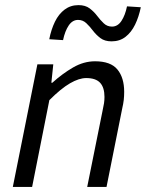

<svg xmlns="http://www.w3.org/2000/svg" viewBox="-20 -741 578 761"><path d="M30.8 0 128.2 -486.1H191.2L183.6 -413.2H187.6Q227.1 -448.9 269.5 -473.5Q311.9 -498.1 356.7 -498.1Q418.7 -498.1 445.4 -465.6Q472.2 -433.1 472.2 -376.9Q472.2 -359.7 470.5 -344.8Q468.8 -329.9 464.2 -310L402.2 0H325.6L386.1 -300.1Q390.4 -319.8 392.3 -331.9Q394.1 -344 394.1 -356.8Q394.1 -394.2 376.8 -412.9Q359.5 -431.6 321.8 -431.6Q293.2 -431.6 257.4 -410.8Q221.6 -390.1 175.6 -344L107.3 0ZM422.1 -577.1Q395.1 -577.1 378 -590Q360.9 -602.9 348.3 -619.6Q335.7 -636.3 322 -649.2Q308.4 -662.1 289.4 -662.1Q267.2 -662.1 252.3 -640Q237.4 -617.8 229.9 -582L175.2 -585.5Q182.9 -624.4 197.8 -655Q212.8 -685.6 236.2 -703.1Q259.7 -720.7 291.2 -720.7Q318.2 -720.7 335.3 -707.8Q352.4 -694.9 365 -678.2Q377.6 -661.5 391.2 -648.6Q404.8 -635.6 423.9 -635.6Q446.6 -635.6 461.4 -658.1Q476.2 -680.6 483.4 -715.8L538.1 -712.3Q530.3 -674 515.4 -643.4Q500.5 -612.8 477.5 -595Q454.6 -577.1 422.1 -577.1Z"/></svg>

Font: Source Sans 3
Style: Italic
Weight: 200
Italic angle: -11°
Designer: Paul D. Hunt
Foundry: Adobe
Version: Version 3.046;hotconv 1.0.118;makeotfexe 2.5.65603